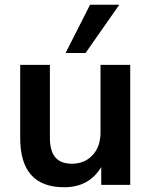

<svg xmlns="http://www.w3.org/2000/svg" viewBox="-20 -778 636 808"><path d="M250 10Q65 10 65 -197V-505H190V-198Q190 -142 213 -115.5Q236 -89 283 -89Q336 -89 369.5 -125Q403 -161 403 -220V-505H528V0H406V-75Q355 10 250 10ZM256 -555 359 -758H482L340 -555Z"/></svg>

Font: MulishBold
Style: Bold
Weight: 700
Designer: Vernon Adams
Foundry: Vernon Adams
Version: Version 3.602; ttfautohint (v1.8.3)